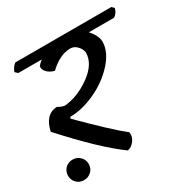

<svg xmlns="http://www.w3.org/2000/svg" viewBox="-173 -751 880 901"><g transform="rotate(-30 267.0 -301.0)"><path d="M282 -549Q226 -549 168 -494Q142 -501 128 -516.5Q114 -532 118 -549Q129 -562 141 -571H14L0 -584Q10 -609 27 -621H547L559 -609Q552 -583 533 -571H396Q430 -534 430 -500Q429 -445 379 -390.5Q329 -336 257.5 -303.5Q186 -271 123 -271L119 -263Q264 -118 326 -70Q331 -48 316.5 -26.5Q302 -5 278 1Q171 -76 8 -256Q26 -340 91 -343Q109 -332 127 -329Q198 -335 267 -384.5Q336 -434 337 -495Q335 -515 319 -532Q303 -549 282 -549ZM-25 -36.5Q-25 -60 -9 -76Q7 -92 30.5 -92Q54 -92 70.5 -76Q87 -60 87 -36.5Q87 -13 70.5 3Q54 19 30.5 19Q7 19 -9 3Q-25 -13 -25 -36.5Z"/></g></svg>

Font: Tillana Medium
Style: Regular
Weight: 500
Designer: Lipi Raval (Devanagari, Latin), Jonny Pinhorn (Latin)
Foundry: Indian Type Foundry
Version: Version 2.003;PS 1.0;hotconv 1.0.79;makeotf.lib2.5.61930; tt